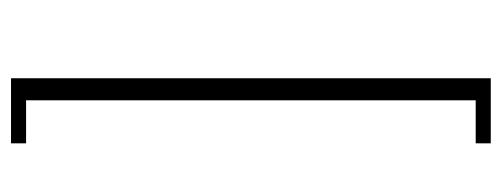

<svg xmlns="http://www.w3.org/2000/svg" viewBox="-308 -464 932 357"><g transform="rotate(-90 158.5 -285.0)"><path d="M192 -731H71V-703H151V133H71V161H192Z"/></g></svg>

Font: Arima Koshi ExtraLight
Style: Regular
Weight: 275
Designer: Joana Correia and Natanael Gama
Foundry: NDISCOVER
Version: Version 1.019;PS 001.019;hotconv 1.0.88;makeotf.lib2.5.64775